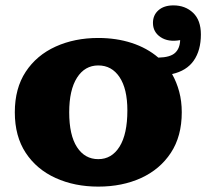

<svg xmlns="http://www.w3.org/2000/svg" viewBox="-20 -681 781 713"><path d="M345 12Q257 12 186.5 -20Q116 -52 75.5 -113.5Q35 -175 35 -264Q35 -353 75.5 -414.5Q116 -476 186.5 -508Q257 -540 345 -540Q412 -540 469 -521.5Q526 -503 568 -467Q612 -468 630 -484.5Q648 -501 649 -532Q605 -524 576.5 -543Q548 -562 548 -596Q548 -625 568.5 -643Q589 -661 624 -661Q668 -661 697 -633.5Q726 -606 726 -553Q726 -494 699.5 -456Q673 -418 619 -406Q636 -376 645.5 -340.5Q655 -305 655 -264Q655 -175 614.5 -113.5Q574 -52 504 -20Q434 12 345 12ZM345 -90Q395 -90 424 -136.5Q453 -183 453 -271Q453 -351 424 -394.5Q395 -438 345 -438Q295 -438 266 -392.5Q237 -347 237 -264Q237 -179 266 -134.5Q295 -90 345 -90Z"/></svg>

Font: Montagu Slab 16pt
Style: Bold
Weight: 700
Designer: Florian Karsten
Foundry: Florian Karsten
Version: Version 1.000; ttfautohint (v1.8.3)